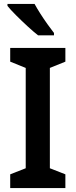

<svg xmlns="http://www.w3.org/2000/svg" viewBox="-20 -958 385 978"><path d="M313 0H32V-70L111 -101V-612L32 -644V-714H313V-644L234 -612V-101L313 -70ZM156 -938Q168 -916 185.5 -888.5Q203 -861 222 -834.5Q241 -808 255 -790V-778H174Q152 -795 121 -823.5Q90 -852 61.5 -880.5Q33 -909 18 -928V-938Z"/></svg>

Font: Noto Sans Sinhala UI SemiCondensed SemiBold
Style: Regular
Weight: 600
Width: 4
Designer: Jelle Bosma - Monotype Design Team
Foundry: Monotype Imaging Inc.
Version: Version 2.006; ttfautohint (v1.8.4.7-5d5b)